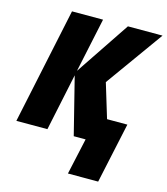

<svg xmlns="http://www.w3.org/2000/svg" viewBox="-133 -816 991 1141"><g transform="rotate(15 362.0 -245.5)"><path d="M393 223H579L659 -149H534L470 -360L724 -714H511L287 -380L358 -714H167L16 0H207L281 -351L369 0H442Z"/></g></svg>

Font: Noto Sans Black
Style: Italic
Weight: 900
Italic angle: -12°
Designer: Monotype Design Team
Foundry: Monotype Imaging Inc.
Version: Version 2.013